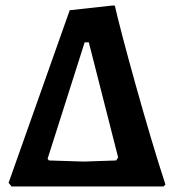

<svg xmlns="http://www.w3.org/2000/svg" viewBox="-20 -674 643 694"><path d="M22 0H571L578 -7C512 -207 416 -559 395 -654H386L232 -637L11 -13ZM283 -90 157 -94 152 -100 286 -521H301L407 -105L400 -94Z"/></svg>

Font: Alegreya SC
Style: Bold
Weight: 700
Designer: Juan Pablo del Peral
Foundry: Huerta Tipografica
Version: Version 2.007;PS 002.007;hotconv 1.0.88;makeotf.lib2.5.64775